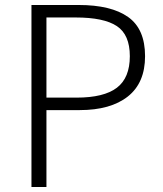

<svg xmlns="http://www.w3.org/2000/svg" viewBox="-20 -749 652 769"><path d="M106 0V-729H295Q425 -729 493 -681Q561 -633 561 -524Q561 -417 492 -362.5Q423 -308 299 -308H166V0ZM166 -358H287Q396 -358 448 -397.5Q500 -437 500 -524Q500 -610 448 -644.5Q396 -679 283 -679H166Z"/></svg>

Font: Noto Sans Korean Light
Style: Regular
Weight: 300
Designer: Ryoko NISHIZUKA  (kana & ideographs); Paul D. Hunt (Latin, Greek & Cyrillic); Wenlong ZHANG  (bopomofo); Sandoll Communi
Foundry: Adobe Systems Incorporated
Version: Version 1.000;PS 1;hotconv 1.0.78;makeotf.lib2.5.61930